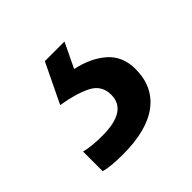

<svg xmlns="http://www.w3.org/2000/svg" viewBox="-81 -70 380 380"><g transform="rotate(-45 108.5 120.0)"><path d="M202 138Q202 187 167 213.5Q132 240 65 240Q31 240 13 235V180Q32 185 62 185Q132 185 132 140Q132 113 108 101Q84 89 46 83L86 0H141L116 52Q154 60 178 81Q202 102 202 138Z"/></g></svg>

Font: Noto Sans Sinhala UI SemiCondensed
Style: Regular
Weight: 400
Width: 4
Designer: Jelle Bosma - Monotype Design Team
Foundry: Monotype Imaging Inc.
Version: Version 2.006; ttfautohint (v1.8.4.7-5d5b)